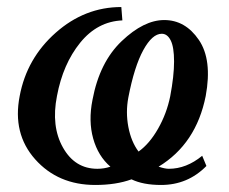

<svg xmlns="http://www.w3.org/2000/svg" viewBox="-20 -514 652 546"><path d="M257 -34Q276 -34 294 -40Q259 -70 245 -120Q231 -170 243 -230Q263 -337 326 -397Q389 -457 447 -457Q507 -457 545.5 -400.5Q584 -344 565 -241Q538 -105 431 -40Q449 -34 460 -34Q510 -34 555 -71L567 -42Q514 12 438 12Q387 12 354 -4Q310 12 251 12Q145 12 80 -61Q15 -134 36 -241Q56 -348 138.5 -421Q221 -494 325 -494L328 -456Q257 -453 208 -392.5Q159 -332 142 -241Q125 -155 159 -94.5Q193 -34 257 -34ZM464 -240Q475 -298 475 -339Q475 -380 465.5 -399Q456 -418 440 -418Q413 -418 387.5 -371.5Q362 -325 345 -237Q337 -195 345 -153Q353 -111 374 -83Q405 -105 429.5 -148Q454 -191 464 -240Z"/></svg>

Font: Veleka
Style: Italic
Weight: 400
Italic angle: -12°
Designer: Stefan Peev, Context Ltd, 2016; SIL International, 1997-2014.
Foundry: Stefan Peev, Context Ltd, 2016
Version: Version 1.000